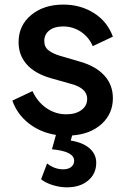

<svg xmlns="http://www.w3.org/2000/svg" viewBox="-20 -573 552 828"><path d="M268.1 234.9Q239.3 234.9 208.5 225.6Q177.7 216.3 157.2 200.2L183.1 131.8Q214.8 157.2 252.9 157.2Q274.4 157.2 287.1 147Q299.8 136.7 299.8 120.1Q299.8 79.6 204.1 70.8L221.2 8.8Q153.8 -2 104 -41Q54.2 -80.1 33.2 -139.2L120.1 -180.2Q141.6 -133.3 180.4 -106.7Q219.2 -80.1 266.1 -80.1Q306.2 -80.1 331.1 -98.4Q356 -116.7 356 -147Q356 -193.4 284.2 -211.9L199.2 -235.8Q129.9 -255.9 95 -295.7Q60.1 -335.4 60.1 -391.1Q60.1 -463.4 114.5 -508.3Q168.9 -553.2 252.9 -553.2Q327.6 -553.2 385.3 -516.6Q442.9 -480 466.8 -415L379.9 -374Q363.3 -413.1 328.9 -436Q294.4 -459 252 -459Q214.8 -459 192.9 -441.9Q170.9 -424.8 170.9 -396Q170.9 -370.1 189.9 -355.5Q209 -340.8 240.2 -332L328.1 -306.2Q395 -286.6 430.9 -246.3Q466.8 -206.1 466.8 -149.9Q466.8 -83 418.7 -38.8Q370.6 5.4 291 11.2L285.2 33.2Q337.4 41.5 366.2 66.7Q395 91.8 395 128.9Q395 176.3 360.1 205.6Q325.2 234.9 268.1 234.9Z"/></svg>

Font: Plus Jakarta Sans SemiBold
Style: Regular
Weight: 600
Designer: Gumpita Rahayu
Foundry: Tokotype
Version: Version 2.006